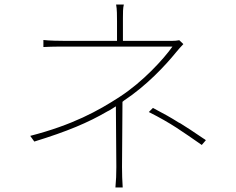

<svg xmlns="http://www.w3.org/2000/svg" viewBox="-20 -801 1040 845"><path d="M517 -66C517 -137 519 -270 519 -353C521 -355 524 -356 525 -358C625 -424 708 -513 755 -571C766 -584 776 -596 787 -607L769 -624C760 -622 747 -621 733 -621H521V-702C521 -705 521 -708 521 -711V-722C521 -743 521 -766 525 -781H491C495 -762 495 -730 495 -707V-621H274C241 -621 195 -622 171 -625V-594C190 -595 218 -596 244 -596H254C261 -596 268 -596 274 -596H739C700 -541 609 -441 507 -375C412 -313 299 -251 113 -203L131 -178C277 -223 367 -261 453 -311L461 -315C471 -321 480 -327 490 -333C490 -261 492 -134 492 -66C492 -35 491 -7 488 24H520C518 -7 517 -35 517 -66ZM886 -184C883 -187 879 -189 876 -191L867 -197C832 -221 803 -240 774 -258L766 -262C733 -283 699 -302 653 -326L635 -308C736 -257 781 -223 868 -163L886 -184Z"/></svg>

Font: Glow Sans SC Normal Thin
Style: Regular
Weight: 100
Designer: Ryoko NISHIZUKA (kana, bopomofo & ideographs); Paul D. Hunt (Latin, Greek & Cyrillic); Sandoll Communications, Soo-young
Version: Version 0.93